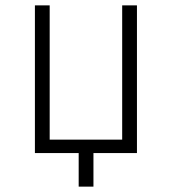

<svg xmlns="http://www.w3.org/2000/svg" viewBox="-20 -570 640 715"><path d="M273 125V0H110V-550H165V-50H435V-550H490V0H328V125Z"/></svg>

Font: JetBrains Mono NL Thin
Style: Regular
Weight: 100
Monospace: yes
Designer: Philipp Nurullin, Konstantin Bulenkov
Foundry: JetBrains
Version: Version 2.305; ttfautohint (v1.8.4.7-5d5b)